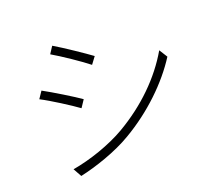

<svg xmlns="http://www.w3.org/2000/svg" viewBox="-127 -928 1254 1117"><g transform="rotate(-20 500.0 -370.0)"><path d="M296 -755 268 -712C322 -681 433 -606 476 -571L508 -614C469 -643 351 -723 296 -755ZM167 -37 196 15C292 -6 426 -50 526 -110C684 -203 820 -334 904 -466L872 -517C791 -377 663 -250 500 -155C403 -99 276 -56 167 -37ZM148 -531 119 -488C176 -459 287 -388 332 -355L362 -400C323 -428 202 -502 148 -531Z"/></g></svg>

Font: Noto Sans TC Light
Style: Regular
Weight: 300
Designer: Ryoko NISHIZUKA 西塚涼子 (kana, bopomofo & ideographs); Paul D. Hunt (Latin, Greek & Cyrillic); Sandoll Communications 산돌커뮤니
Foundry: Adobe
Version: Version 2.004;hotconv 1.0.118;makeotfexe 2.5.65603